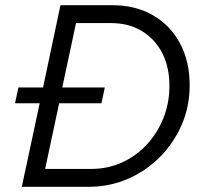

<svg xmlns="http://www.w3.org/2000/svg" viewBox="-20 -720 787 740"><path d="M64 0 133 -322H38L51 -383H146L213 -700H412Q502 -700 569 -661.5Q636 -623 673.5 -553.5Q711 -484 711 -391Q711 -310 680.5 -239.5Q650 -169 596.5 -115Q543 -61 472.5 -30.5Q402 0 321 0ZM154 -69H332Q395 -69 449.5 -93.5Q504 -118 545 -162Q586 -206 609.5 -264Q633 -322 633 -389Q633 -462 605 -516Q577 -570 526.5 -600.5Q476 -631 409 -631H273L220 -383H384L371 -322H208Z"/></svg>

Font: Red Hat Text
Style: Italic
Weight: 300
Italic angle: -12°
Designer: Pentagram, MCKL
Foundry: Pentagram, MCKL
Version: Version 1.023